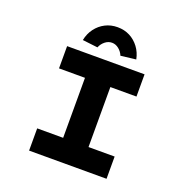

<svg xmlns="http://www.w3.org/2000/svg" viewBox="-157 -1065 1171 1209"><g transform="rotate(20 428.0 -460.5)"><path d="M168 0V-149H342V-551H168V-700H687V-551H512V-149H687V0ZM350 -758 248 -770Q257 -815 282.5 -849Q308 -883 345 -902Q382 -921 427 -921Q473 -921 509.5 -902Q546 -883 571.5 -849Q597 -815 606 -770L504 -758Q494 -783 473 -800Q452 -817 427 -817Q402 -817 381 -800Q360 -783 350 -758Z"/></g></svg>

Font: Lexend Tera
Style: Bold
Weight: 700
Designer: Bonnie Shaver-Troup, Thomas Jockin
Foundry: Lexend
Version: Version 1.007